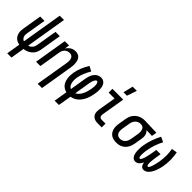

<svg xmlns="http://www.w3.org/2000/svg" viewBox="68 -1703 2864 2864"><g transform="rotate(45 1500.0 -270.5)"><path d="M113 215 149 -3Q125 -7 103.5 -16.5Q82 -26 65.5 -41.5Q49 -57 38 -77Q27 -97 22 -120Q17 -143 17.5 -167.5Q18 -192 23 -217L73 -520H164L111 -204Q109 -186 109 -167.5Q109 -149 115.5 -133Q122 -117 134 -105Q146 -93 163 -87L270 -735H360L253 -86Q271 -91 286.5 -101Q302 -111 313.5 -125Q325 -139 331.5 -155.5Q338 -172 341 -189L396 -520H487L430 -176Q426 -154 418 -132.5Q410 -111 397 -91.5Q384 -72 365.5 -56Q347 -40 326.5 -29Q306 -18 284 -11.5Q262 -5 239 -3L203 215Z M755 215 843 -313Q845 -328 846 -344Q847 -360 845 -375Q843 -390 838 -404Q833 -418 822.5 -428.5Q812 -439 797.5 -443.5Q783 -448 767 -448Q747 -448 725.5 -440Q704 -432 688.5 -416Q673 -400 664.5 -379.5Q656 -359 653 -338L597 0H506L592 -520H683L670 -442Q681 -461 697.5 -478Q714 -495 733 -506.5Q752 -518 773.5 -523Q795 -528 816 -528Q842 -528 865 -519Q888 -510 903.5 -492Q919 -474 926.5 -450.5Q934 -427 936.5 -402Q939 -377 937.5 -351Q936 -325 931 -299L846 215Z M1113 215 1148 2Q1119 -4 1095.5 -18.5Q1072 -33 1054.5 -54.5Q1037 -76 1027.5 -102.5Q1018 -129 1014 -157.5Q1010 -186 1010.5 -215.5Q1011 -245 1016 -275Q1027 -338 1052.5 -400.5Q1078 -463 1115 -520L1191 -478Q1159 -427 1136.5 -372.5Q1114 -318 1105 -263Q1102 -245 1101 -227Q1100 -209 1101 -191.5Q1102 -174 1105.5 -157.5Q1109 -141 1116 -125.5Q1123 -110 1134.5 -98Q1146 -86 1162 -79L1205 -343Q1209 -364 1214.5 -384.5Q1220 -405 1228.5 -424.5Q1237 -444 1250.5 -462Q1264 -480 1282 -493.5Q1300 -507 1320.5 -513.5Q1341 -520 1362 -520Q1387 -520 1408.5 -509.5Q1430 -499 1443.5 -479.5Q1457 -460 1463 -436.5Q1469 -413 1470.5 -388.5Q1472 -364 1470.5 -338.5Q1469 -313 1464 -288Q1459 -257 1451 -225.5Q1443 -194 1430.5 -163.5Q1418 -133 1399.5 -104.5Q1381 -76 1356.5 -52.5Q1332 -29 1301 -14Q1270 1 1238 6L1203 215ZM1252 -82Q1273 -91 1289.5 -106.5Q1306 -122 1318.5 -140.5Q1331 -159 1340.5 -179Q1350 -199 1356 -219.5Q1362 -240 1367 -260.5Q1372 -281 1376 -302Q1378 -315 1379.5 -328Q1381 -341 1382 -354.5Q1383 -368 1382 -381Q1381 -394 1378.5 -406Q1376 -418 1369 -429Q1362 -440 1349 -440Q1339 -440 1331 -431Q1323 -422 1317.5 -412Q1312 -402 1308.5 -392Q1305 -382 1302 -371.5Q1299 -361 1297 -351Q1295 -341 1293 -330Z M1750 -600 1788 -756H1876L1823 -600ZM1810 0Q1788 0 1767 -3.5Q1746 -7 1728 -16.5Q1710 -26 1697 -42Q1684 -58 1678 -77Q1672 -96 1672 -118Q1672 -140 1675 -161L1722 -440H1597V-520H1825L1763 -148Q1761 -135 1762 -122.5Q1763 -110 1769 -100Q1775 -90 1786 -85Q1797 -80 1810 -80H1891V0Z M2203 8Q2174 8 2146 2Q2118 -4 2095.5 -19Q2073 -34 2058 -56.5Q2043 -79 2036 -106Q2029 -133 2029 -162Q2029 -191 2034 -221L2054 -341Q2058 -365 2066.5 -389.5Q2075 -414 2089.5 -435.5Q2104 -457 2124 -475Q2144 -493 2168 -504.5Q2192 -516 2217 -522Q2242 -528 2266 -528H2281L2524 -520L2511 -440L2392 -444Q2406 -432 2416 -415.5Q2426 -399 2430.5 -380Q2435 -361 2435 -340.5Q2435 -320 2431 -299L2411 -179Q2407 -155 2399 -131Q2391 -107 2377.5 -84.5Q2364 -62 2344.5 -43.5Q2325 -25 2301.5 -13Q2278 -1 2253 3.5Q2228 8 2203 8ZM2205 -72Q2227 -72 2249 -81.5Q2271 -91 2287 -109Q2303 -127 2311 -148.5Q2319 -170 2323 -193L2343 -313Q2345 -328 2346 -343Q2347 -358 2345.5 -372.5Q2344 -387 2339 -400.5Q2334 -414 2325.5 -424.5Q2317 -435 2303.5 -441Q2290 -447 2275 -448H2261Q2239 -448 2217.5 -438Q2196 -428 2180 -410.5Q2164 -393 2155 -371Q2146 -349 2143 -327L2123 -207Q2120 -191 2119.5 -175Q2119 -159 2121 -144Q2123 -129 2129.5 -115Q2136 -101 2147 -91Q2158 -81 2173 -76.5Q2188 -72 2204 -72Z M2779 8Q2763 8 2749 1Q2735 -6 2726.5 -19Q2718 -32 2713.5 -47Q2709 -62 2706 -77Q2699 -62 2689.5 -47Q2680 -32 2667.5 -19Q2655 -6 2638 1Q2621 8 2605 8Q2585 8 2568.5 -1Q2552 -10 2541.5 -25Q2531 -40 2525 -57.5Q2519 -75 2516 -94Q2513 -113 2512.5 -132Q2512 -151 2512.5 -171Q2513 -191 2515 -210.5Q2517 -230 2520 -250Q2532 -321 2556.5 -391Q2581 -461 2616 -528L2696 -491Q2663 -430 2641.5 -366Q2620 -302 2609 -237Q2607 -228 2606 -219Q2605 -210 2603.5 -201Q2602 -192 2601.5 -183.5Q2601 -175 2600.5 -166Q2600 -157 2599.5 -148Q2599 -139 2599 -130.5Q2599 -122 2599.5 -113.5Q2600 -105 2602 -96.5Q2604 -88 2608 -80Q2612 -72 2621 -72Q2630 -72 2636 -79.5Q2642 -87 2646.5 -94.5Q2651 -102 2654 -110.5Q2657 -119 2660 -127Q2663 -135 2665.5 -143.5Q2668 -152 2670.5 -160Q2673 -168 2674.5 -176.5Q2676 -185 2678 -193.5Q2680 -202 2682 -210Q2684 -218 2685.5 -226.5Q2687 -235 2688.5 -243.5Q2690 -252 2692 -260L2705 -338H2795L2782 -260Q2780 -252 2779.5 -243.5Q2779 -235 2777.5 -226.5Q2776 -218 2775 -210Q2774 -202 2773 -193.5Q2772 -185 2771.5 -176.5Q2771 -168 2770.5 -160Q2770 -152 2769.5 -143.5Q2769 -135 2769 -127Q2769 -119 2770 -111Q2771 -103 2772.5 -95Q2774 -87 2778 -79.5Q2782 -72 2790 -72Q2799 -72 2805 -79.5Q2811 -87 2815.5 -95Q2820 -103 2822.5 -111Q2825 -119 2828.5 -127Q2832 -135 2834.5 -143.5Q2837 -152 2839.5 -160Q2842 -168 2843.5 -176.5Q2845 -185 2847 -193Q2849 -201 2851 -209.5Q2853 -218 2855 -226.5Q2857 -235 2858 -243Q2859 -251 2861 -260Q2871 -324 2871 -388.5Q2871 -453 2858 -513L2946 -528Q2959 -461 2960.5 -391Q2962 -321 2950 -250Q2947 -230 2942 -210.5Q2937 -191 2931.5 -171Q2926 -151 2918.5 -132Q2911 -113 2902 -94Q2893 -75 2881 -57.5Q2869 -40 2853.5 -25Q2838 -10 2818.5 -1Q2799 8 2779 8Z"/></g></svg>

Font: Iosevka SS18 Medium
Style: Italic
Weight: 500
Italic angle: -9°
Monospace: yes
Designer: Belleve Invis
Foundry: Belleve Invis
Version: Version 25.1.1; ttfautohint (v1.8.4)